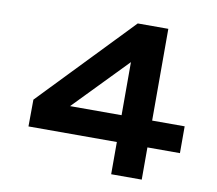

<svg xmlns="http://www.w3.org/2000/svg" viewBox="-82 -860 1080 957"><g transform="rotate(10 457.5 -381.5)"><path d="M93.3 -298.8 539.6 -763.2H694.3V-298.8H858.9V-163.1H694.3V0H539.6V-163.1H92.3ZM539.6 -298.8V-567.4L278.8 -298.8Z"/></g></svg>

Font: Krona One
Style: Regular
Weight: 400
Version: Version 1.003